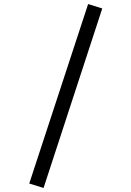

<svg xmlns="http://www.w3.org/2000/svg" viewBox="-20 -826 652 952"><path d="M196 106 125 84 417 -806 487 -784Z"/></svg>

Font: Space Mono
Style: Regular
Weight: 400
Monospace: yes
Designer: Colophon Foundry + Benjamin Critton
Foundry: Colophon Foundry & Benjamin Critton
Version: Version 1.003; ttfautohint (v1.8.4.7-5d5b)